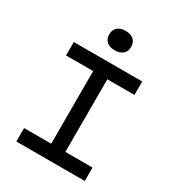

<svg xmlns="http://www.w3.org/2000/svg" viewBox="-239 -1193 1228 1337"><g transform="rotate(30 375.0 -524.0)"><path d="M100 -108H318V-692H100V-800H650V-692H432V-108H650V0H100ZM287 -970Q287 -1007 310.5 -1027.5Q334 -1048 375 -1048Q416 -1048 439.5 -1027.5Q463 -1007 463 -970Q463 -933 439.5 -912.5Q416 -892 375 -892Q334 -892 310.5 -912.5Q287 -933 287 -970Z"/></g></svg>

Font: Martian Mono sWd Rg
Style: Regular
Weight: 400
Width: 6
Monospace: yes
Designer: Roman Shamin
Foundry: Evil Martians
Version: Version 1.000